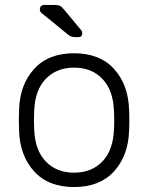

<svg xmlns="http://www.w3.org/2000/svg" viewBox="-20 -745 598 775"><path d="M502 -260Q502 -228 501 -218Q498 -117 440.5 -53.5Q383 10 279 10Q175 10 117.5 -53.5Q60 -117 57 -218L56 -260L57 -302Q60 -403 117.5 -466.5Q175 -530 279 -530Q383 -530 440.5 -466.5Q498 -403 501 -302Q502 -292 502 -260ZM118 -297 117 -260 118 -223Q121 -139 164.5 -93.5Q208 -48 279 -48Q350 -48 393.5 -93.5Q437 -139 440 -223Q441 -233 441 -260Q441 -287 440 -297Q437 -381 393.5 -426.5Q350 -472 279 -472Q208 -472 164.5 -426.5Q121 -381 118 -297ZM312 -611Q312 -595 296 -595H286Q275 -595 269 -597Q263 -599 255 -605L146 -694Q141 -699 141 -706Q141 -725 160 -725H201Q215 -725 222 -721.5Q229 -718 238 -707L307 -624Q312 -619 312 -611Z"/></svg>

Font: Rubik
Style: Regular
Weight: 300
Designer: Hubert & Fischer
Foundry: Hubert & Fischer
Version: Version 1.100